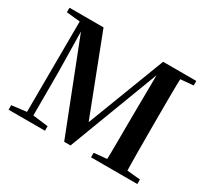

<svg xmlns="http://www.w3.org/2000/svg" viewBox="-146 -969 1292 1197"><g transform="rotate(30 500.5 -370.5)"><path d="M29.7 0V-32.6L149.4 -47.3H171.7L291.8 -32.6V0ZM40.8 -707.9V-740.5H191.8V-694.2H178.2ZM135.7 0 138.9 -740.5H175.2L181.5 -360V0ZM429.9 0 157 -698.4H150.5V-740.5H285.7L513.7 -148.8H487.8L494.5 -165.6L714.7 -740.5H766.2V-698.4H740.7L728.5 -666.6L475.5 0ZM623.2 0V-32.6L775.8 -47.3H801.8L956.3 -32.6V0ZM714.8 0Q717.5 -86.6 717.5 -170.8Q717.5 -255 718.2 -326.5L722.2 -740.5H862.1Q859.7 -654.9 859.2 -568.1Q858.7 -481.3 858.7 -393.6V-346.1Q858.7 -258.5 859.2 -171.8Q859.7 -85.2 862.1 0ZM787.7 -694.2V-740.5H953.5V-707.9L802.5 -694.2Z"/></g></svg>

Font: Noto Serif HK ExtraLight
Style: Regular
Weight: 200
Designer: Ryoko NISHIZUKA 西塚涼子 (kana & ideographs); Frank Grießhammer (Latin, Greek & Cyrillic); Wenlong ZHANG 张文龙 (bopomofo); San
Foundry: Adobe
Version: Version 2.002-H1;hotconv 1.1.0;makeotfexe 2.6.0